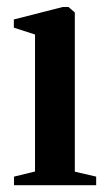

<svg xmlns="http://www.w3.org/2000/svg" viewBox="-20 -542 312 562"><path d="M21 0V-25L82.5 -40V-441L20.5 -461V-485L163.5 -521.5H180.5L199 -505.5V-39.5L261.5 -25V0Z"/></svg>

Font: Merriweather 120pt SemiBold
Style: Regular
Weight: 600
Version: Version 2.100